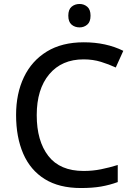

<svg xmlns="http://www.w3.org/2000/svg" viewBox="-20 -937 673 967"><path d="M401 -638Q291 -638 228 -563Q165 -488 165 -357Q165 -227 223.5 -151.5Q282 -76 401 -76Q447 -76 489 -84.5Q531 -93 573 -106V-20Q532 -5 489 2.5Q446 10 387 10Q278 10 205.5 -35Q133 -80 97 -163Q61 -246 61 -358Q61 -466 100.5 -548.5Q140 -631 216 -677.5Q292 -724 402 -724Q514 -724 601 -681L563 -597Q529 -613 488.5 -625.5Q448 -638 401 -638ZM381 -917Q403 -917 419.5 -903Q436 -889 436 -858Q436 -827 419.5 -813Q403 -799 381 -799Q357 -799 340.5 -813Q324 -827 324 -858Q324 -889 340.5 -903Q357 -917 381 -917Z"/></svg>

Font: Noto Sans Kayah Li Medium
Style: Regular
Weight: 500
Designer: Monotype Design Team, Sérgio Martins
Foundry: Monotype Imaging Inc.
Version: Version 2.002; ttfautohint (v1.8.4.7-5d5b)